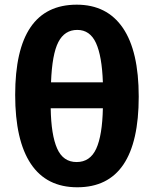

<svg xmlns="http://www.w3.org/2000/svg" viewBox="-20 -791 658 821"><path d="M198.2 -439H419.9Q416 -551.3 390.4 -607.2Q364.7 -663.1 310.5 -663.1Q256.3 -663.1 229.5 -611.1Q202.6 -559.1 198.2 -439ZM419.9 -328.1H196.8Q198.7 -213.4 224.4 -155.8Q250 -98.1 307.6 -98.1Q365.2 -98.1 391.4 -155Q417.5 -211.9 419.9 -328.1ZM573.2 -377.9Q573.2 9.8 310.5 9.8Q178.7 9.8 111.8 -90.6Q44.9 -190.9 44.9 -385.3Q44.9 -771 308.1 -771Q437.5 -771 505.4 -671.6Q573.2 -572.3 573.2 -377.9Z"/></svg>

Font: OpenSans-Bold
Style: Bold
Weight: 700
Foundry: Ascender Corporation
Version: Version 1.10